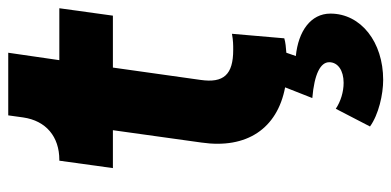

<svg xmlns="http://www.w3.org/2000/svg" viewBox="-262 -448 950 466"><g transform="rotate(-90 213.0 -215.0)"><path d="M252 240C344 240 413 186 413 112C413 64 370 34 310 28L318 5C331 4 343 3 353 0L364 -127C347 -124 337 -124 325 -124C265 -124 244 -147 252 -203L282 -416H408L426 -546H300L318 -670H166L161 -634C153 -578 114 -546 58 -546H56L38 -416H130L100 -201C84 -91 134 -17 234 2L208 68C267 73 295 88 295 109C295 130 275 144 245 144C223 144 200 137 182 125L139 208C168 229 217 240 252 240Z"/></g></svg>

Font: Mluvka ExtraBold
Style: Italic
Weight: 800
Italic angle: -8°
Designer: Modified by Jiří Krblich, Original typeface by Gumpita Rahayu
Foundry: Gumpita Rahayu & Jiří Krblich
Version: Version 2.000;Glyphs 3.1.1 (3134)